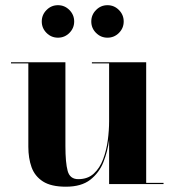

<svg xmlns="http://www.w3.org/2000/svg" viewBox="-20 -695 658 725"><path d="M324.7 -613.9Q324.7 -639.1 342.7 -657.2Q360.7 -675.4 385.9 -675.4Q411.1 -675.4 429.1 -657.2Q447.1 -639.1 447.1 -613.9Q447.1 -588.7 429.1 -570.7Q411.1 -552.7 385.9 -552.7Q360.7 -552.7 342.7 -570.7Q324.7 -588.7 324.7 -613.9ZM137.7 -613.9Q137.7 -639.1 155.7 -657.2Q173.7 -675.4 198.9 -675.4Q224.1 -675.4 242.1 -657.2Q260.1 -639.1 260.1 -613.9Q260.1 -588.7 242.1 -570.7Q224.1 -552.7 198.9 -552.7Q173.7 -552.7 155.7 -570.7Q137.7 -588.7 137.7 -613.9ZM227 -460V-143.5Q227 -80.5 235.5 -49.5Q244 -18.5 275.5 -18.5Q311.5 -18.5 334.2 -39.5Q357 -60.5 369.5 -94Q382 -127.5 387 -165.2Q392 -203 392 -237V-455.5H327V-460H532V-4.5H597.5V0H392V-167Q386.5 -123.5 370.5 -83Q354.5 -42.5 320.8 -16.2Q287 10 229 10Q173 10 142.2 -9.8Q111.5 -29.5 99.2 -63.5Q87 -97.5 87 -141V-455.5H21.5V-460Z"/></svg>

Font: Bodoni* 36pt
Style: Bold
Weight: 700
Version: Version 2.3